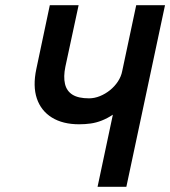

<svg xmlns="http://www.w3.org/2000/svg" viewBox="-20 -720 656 740"><path d="M616 -700H505L451 -446Q447 -425 434.5 -406Q422 -387 404 -372.5Q386 -358 365 -349.5Q344 -341 323 -341Q282 -341 259.5 -355Q237 -369 230.5 -396.5Q224 -424 232 -463L283 -700H172L120 -454Q106 -388 122 -340.5Q138 -293 180 -267Q222 -241 285 -241Q308 -241 329.5 -244Q351 -247 372.5 -255.5Q394 -264 415 -278L356 0H467Z"/></svg>

Font: Advent Pro
Style: Bold Italic
Weight: 700
Italic angle: -12°
Designer: VivaRado, Andreas Kalpakidis
Foundry: VivaRado, Andreas Kalpakidis
Version: Version 3.000